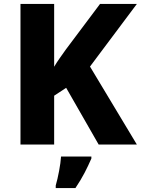

<svg xmlns="http://www.w3.org/2000/svg" viewBox="-20 -734 715 975"><path d="M675 0H481L316 -288L255 -248V0H84V-714H255V-395Q268 -417 283.5 -439Q299 -461 314 -482L488 -714H675L437 -396ZM444 71Q428 108 409 144.5Q390 181 363 221H263V208Q272 177 280 134.5Q288 92 290 61H444Z"/></svg>

Font: Noto Sans Malayalam ExtraBold
Style: Regular
Weight: 800
Designer: Jelle Bosma - Monotype Design Team
Foundry: Monotype Imaging Inc.
Version: Version 2.104; ttfautohint (v1.8.4.7-5d5b)